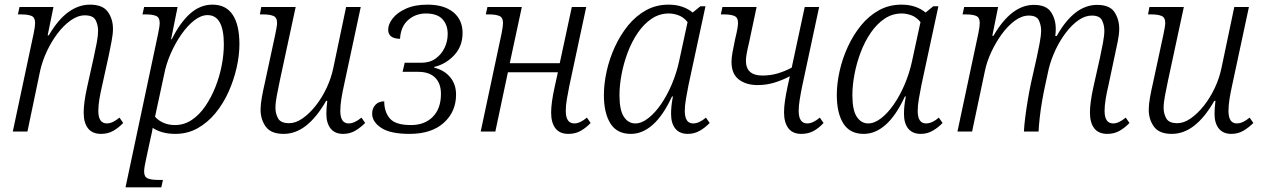

<svg xmlns="http://www.w3.org/2000/svg" viewBox="-20 -566 5441 826"><path d="M415 10Q377 10 358.5 -14Q340 -38 340 -82Q340 -125 355 -192L383 -318Q391 -354 396.5 -383.5Q402 -413 402 -434Q402 -458 391.5 -479Q381 -500 345 -500Q315 -500 284.5 -478.5Q254 -457 227.5 -422Q201 -387 181.5 -345Q162 -303 153 -263L98 0H35L125 -423Q131 -452 131 -467Q131 -491 115.5 -497.5Q100 -504 71 -504H57L64 -536H210L185 -414H190Q229 -481 273.5 -513.5Q318 -546 367 -546Q422 -546 444 -515Q466 -484 466 -442Q466 -419 460 -388.5Q454 -358 448 -328L419 -196Q412 -167 407.5 -139Q403 -111 403 -89Q403 -35 440 -35Q464 -35 494 -60L510 -37Q490 -16 467 -3Q444 10 415 10Z M520 240 660 -420Q667 -453 667 -467Q667 -491 651.5 -497.5Q636 -504 607 -504H593L600 -536H744L716 -397H719Q754 -468 797.5 -507Q841 -546 894 -546Q952 -546 981 -502.5Q1010 -459 1010 -376Q1010 -328 998 -275Q986 -222 963.5 -171.5Q941 -121 907.5 -80Q874 -39 830.5 -14.5Q787 10 734 10Q704 10 679 3Q654 -4 637 -16Q635 -4 632.5 8Q630 20 627 32L609 116Q606 129 603 145.5Q600 162 600 172Q600 195 615.5 201.5Q631 208 660 208H681L674 240ZM733 -28Q772 -28 805 -50Q838 -72 863.5 -109.5Q889 -147 907 -192.5Q925 -238 934 -285.5Q943 -333 943 -375Q943 -501 873 -501Q845 -501 816 -478.5Q787 -456 761 -419Q735 -382 715 -337Q695 -292 686 -245L647 -64Q659 -49 681.5 -38.5Q704 -28 733 -28Z M1200 10Q1146 10 1123.5 -21Q1101 -52 1101 -94Q1101 -117 1106.5 -147.5Q1112 -178 1119 -208L1164 -417Q1167 -431 1169.5 -445.5Q1172 -460 1172 -467Q1172 -491 1156 -497.5Q1140 -504 1112 -504H1098L1104 -536H1252L1184 -220Q1177 -187 1171 -155.5Q1165 -124 1165 -102Q1165 -77 1176.5 -56.5Q1188 -36 1224 -36Q1252 -36 1281.5 -56.5Q1311 -77 1338 -111Q1365 -145 1385 -187.5Q1405 -230 1414 -274L1469 -536H1532L1460 -200Q1453 -169 1448.5 -140.5Q1444 -112 1444 -89Q1444 -35 1480 -35Q1505 -35 1535 -60L1551 -37Q1531 -17 1508 -3.5Q1485 10 1456 10Q1421 10 1402.5 -13Q1384 -36 1384 -77Q1384 -88 1385 -102.5Q1386 -117 1388 -132H1383Q1343 -62 1297.5 -26Q1252 10 1200 10Z M1742 10Q1659 10 1620 -16Q1581 -42 1581 -77Q1581 -100 1595 -115Q1609 -130 1633 -130Q1633 -85 1657 -56.5Q1681 -28 1748 -28Q1807 -28 1842 -63.5Q1877 -99 1877 -162Q1877 -207 1852 -232Q1827 -257 1779 -257H1712L1721 -296H1792Q1829 -296 1854 -314Q1879 -332 1892.5 -360Q1906 -388 1906 -420Q1906 -459 1883.5 -483.5Q1861 -508 1812 -508Q1768 -508 1736 -480Q1704 -452 1701 -399Q1650 -400 1650 -438Q1650 -462 1669.5 -487Q1689 -512 1727 -529Q1765 -546 1819 -546Q1890 -546 1930 -513.5Q1970 -481 1970 -424Q1970 -367 1934 -328.5Q1898 -290 1848 -278V-275Q1892 -264 1917 -233.5Q1942 -203 1942 -159Q1942 -85 1889 -37.5Q1836 10 1742 10Z M2425 10Q2388 10 2369.5 -14Q2351 -38 2351 -82Q2351 -123 2366 -191L2380 -255H2165L2111 0H2048L2138 -423Q2144 -453 2144 -467Q2144 -491 2128 -497.5Q2112 -504 2084 -504H2070L2077 -536H2225L2173 -294H2388L2440 -536H2502L2429 -195Q2423 -166 2418.5 -138.5Q2414 -111 2414 -89Q2414 -35 2451 -35Q2475 -35 2505 -60L2521 -37Q2501 -16 2478 -3Q2455 10 2425 10Z M2694 10Q2634 10 2606 -35Q2578 -80 2578 -157Q2578 -206 2590 -260Q2602 -314 2625.5 -365Q2649 -416 2682.5 -457Q2716 -498 2759.5 -522Q2803 -546 2856 -546Q2889 -546 2915 -537Q2941 -528 2960 -512L2993 -539H3015L2942 -200Q2936 -170 2931 -140.5Q2926 -111 2926 -89Q2926 -35 2962 -35Q2988 -35 3017 -60L3033 -37Q3014 -17 2990.5 -3.5Q2967 10 2939 10Q2904 10 2885.5 -12.5Q2867 -35 2867 -76Q2867 -91 2868.5 -108Q2870 -125 2875 -151H2871Q2833 -69 2788.5 -29.5Q2744 10 2694 10ZM2713 -35Q2740 -35 2769 -57.5Q2798 -80 2824 -118Q2850 -156 2870 -203Q2890 -250 2901 -300L2938 -471Q2921 -492 2899.5 -500Q2878 -508 2857 -508Q2817 -508 2783.5 -485.5Q2750 -463 2724 -425Q2698 -387 2680.5 -340.5Q2663 -294 2654 -246Q2645 -198 2645 -157Q2645 -92 2664 -63.5Q2683 -35 2713 -35Z M3239 -200Q3190 -200 3158.5 -224Q3127 -248 3127 -300Q3127 -316 3131 -339Q3135 -362 3142 -395Q3150 -428 3152.5 -443.5Q3155 -459 3155 -467Q3155 -491 3139 -497.5Q3123 -504 3095 -504H3081L3088 -536H3235L3203 -385Q3196 -356 3192.5 -336.5Q3189 -317 3189 -305Q3189 -241 3260 -241Q3294 -241 3325 -250Q3356 -259 3386 -275L3442 -536H3504L3431 -195Q3425 -166 3420.5 -138Q3416 -110 3416 -89Q3416 -35 3453 -35Q3477 -35 3507 -60L3523 -37Q3503 -15 3480 -2.5Q3457 10 3427 10Q3390 10 3371.5 -14.5Q3353 -39 3353 -83Q3353 -105 3357 -132.5Q3361 -160 3368 -193L3378 -238Q3348 -222 3313 -211Q3278 -200 3239 -200Z M3696 10Q3636 10 3608 -35Q3580 -80 3580 -157Q3580 -206 3592 -260Q3604 -314 3627.5 -365Q3651 -416 3684.5 -457Q3718 -498 3761.5 -522Q3805 -546 3858 -546Q3891 -546 3917 -537Q3943 -528 3962 -512L3995 -539H4017L3944 -200Q3938 -170 3933 -140.5Q3928 -111 3928 -89Q3928 -35 3964 -35Q3990 -35 4019 -60L4035 -37Q4016 -17 3992.5 -3.5Q3969 10 3941 10Q3906 10 3887.5 -12.5Q3869 -35 3869 -76Q3869 -91 3870.5 -108Q3872 -125 3877 -151H3873Q3835 -69 3790.5 -29.5Q3746 10 3696 10ZM3715 -35Q3742 -35 3771 -57.5Q3800 -80 3826 -118Q3852 -156 3872 -203Q3892 -250 3903 -300L3940 -471Q3923 -492 3901.5 -500Q3880 -508 3859 -508Q3819 -508 3785.5 -485.5Q3752 -463 3726 -425Q3700 -387 3682.5 -340.5Q3665 -294 3656 -246Q3647 -198 3647 -157Q3647 -92 3666 -63.5Q3685 -35 3715 -35Z M4744 10Q4706 10 4687.5 -14Q4669 -38 4669 -82Q4669 -124 4684 -192L4712 -317Q4719 -349 4725 -381.5Q4731 -414 4731 -434Q4731 -458 4721 -478.5Q4711 -499 4677 -499Q4648 -499 4619.5 -479Q4591 -459 4565.5 -425.5Q4540 -392 4521 -351.5Q4502 -311 4492 -271L4476 -197Q4470 -170 4463.5 -133Q4457 -96 4453 -60Q4449 -24 4448 0H4385Q4386 -24 4390.5 -60Q4395 -96 4401.5 -135Q4408 -174 4415 -207L4440 -318Q4446 -345 4452.5 -379.5Q4459 -414 4459 -435Q4459 -457 4449.5 -478Q4440 -499 4406 -499Q4376 -499 4346 -477Q4316 -455 4290 -419.5Q4264 -384 4244.5 -342Q4225 -300 4217 -260L4162 0H4099L4189 -423Q4195 -452 4195 -467Q4195 -491 4179.5 -497.5Q4164 -504 4135 -504H4121L4128 -536H4274L4249 -412H4254Q4331 -545 4428 -545Q4481 -545 4501.5 -514Q4522 -483 4522 -442Q4522 -429 4520 -411H4526Q4601 -545 4700 -545Q4754 -545 4774.5 -514Q4795 -483 4795 -442Q4795 -419 4788.5 -387Q4782 -355 4776 -328L4748 -196Q4741 -167 4736.5 -139Q4732 -111 4732 -89Q4732 -35 4769 -35Q4793 -35 4823 -60L4839 -37Q4819 -16 4796 -3Q4773 10 4744 10Z M5021 10Q4967 10 4944.5 -21Q4922 -52 4922 -94Q4922 -117 4927.5 -147.5Q4933 -178 4940 -208L4985 -417Q4988 -431 4990.5 -445.5Q4993 -460 4993 -467Q4993 -491 4977 -497.5Q4961 -504 4933 -504H4919L4925 -536H5073L5005 -220Q4998 -187 4992 -155.5Q4986 -124 4986 -102Q4986 -77 4997.5 -56.5Q5009 -36 5045 -36Q5073 -36 5102.5 -56.5Q5132 -77 5159 -111Q5186 -145 5206 -187.5Q5226 -230 5235 -274L5290 -536H5353L5281 -200Q5274 -169 5269.5 -140.5Q5265 -112 5265 -89Q5265 -35 5301 -35Q5326 -35 5356 -60L5372 -37Q5352 -17 5329 -3.5Q5306 10 5277 10Q5242 10 5223.5 -13Q5205 -36 5205 -77Q5205 -88 5206 -102.5Q5207 -117 5209 -132H5204Q5164 -62 5118.5 -26Q5073 10 5021 10Z"/></svg>

Font: Noto Serif SemiCondensed Light
Style: Italic
Weight: 300
Width: 4
Italic angle: -12°
Designer: Monotype Design Team
Foundry: Monotype Imaging Inc.
Version: Version 2.013; ttfautohint (v1.8.4.7-5d5b)